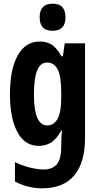

<svg xmlns="http://www.w3.org/2000/svg" viewBox="-20 -874 541 1041"><path d="M197 -649Q231 -649 259 -632.5Q287 -616 313 -569H321L331 -639H441V-124Q441 6 383 76.5Q325 147 207 147Q130 147 61 110V5Q105 26 146.5 35.5Q188 45 216 45Q263 45 287.5 17.5Q312 -10 312 -81V-88Q312 -108 313 -128.5Q314 -149 316 -166H312Q285 -117 255 -100Q225 -83 191 -83Q114 -83 74 -158.5Q34 -234 34 -362Q34 -498 76 -573.5Q118 -649 197 -649ZM235 -535Q199 -535 181.5 -492.5Q164 -450 164 -361Q164 -194 236 -194Q271 -194 291.5 -228.5Q312 -263 312 -346V-369Q312 -461 292.5 -498Q273 -535 235 -535ZM265 -854Q302 -854 318.5 -835Q335 -816 335 -780Q335 -707 265 -707Q195 -707 195 -780Q195 -854 265 -854Z"/></svg>

Font: Noto Sans Kannada UI ExtraCondensed
Style: Bold
Weight: 700
Width: 2
Designer: Jelle Bosma - Monotype Design Team
Foundry: Monotype Imaging Inc.
Version: Version 2.005; ttfautohint (v1.8.4.7-5d5b)